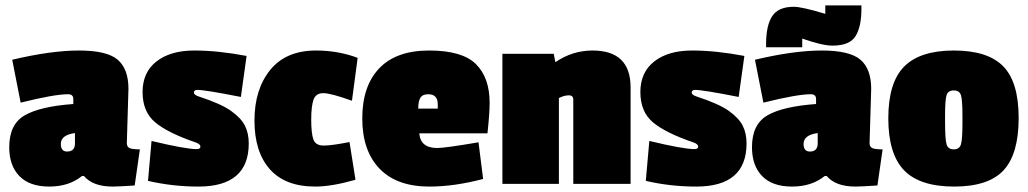

<svg xmlns="http://www.w3.org/2000/svg" viewBox="-20 -677 3786 707"><path d="M453 -350 447 -150Q447 -136 457.5 -131.5Q468 -127 495 -127L476 6Q416 10 395 10Q322 10 289 -29H282Q234 10 161.5 10Q89 10 51.5 -28.5Q14 -67 14 -135Q14 -219 70.5 -252Q127 -285 250 -294V-312Q250 -330 231 -330Q180 -330 56 -299L25 -457Q168 -491 271 -491Q374 -491 413.5 -457Q453 -423 453 -350ZM227 -119Q256 -119 256 -149V-187Q204 -180 204 -147Q204 -119 227 -119Z M896 -149Q896 10 711 10Q615 10 525 -11L538 -158Q663 -128 704 -128Q718 -128 718 -137Q718 -146 702 -152Q599 -187 552 -226Q505 -265 505 -338Q505 -411 556.5 -451Q608 -491 695.5 -491Q783 -491 888 -471L867 -320Q735 -346 707 -346Q694 -346 694 -336Q694 -328 711 -322Q794 -295 831 -268.5Q868 -242 882 -214Q896 -186 896 -149Z M1267 -154 1289 -15Q1201 10 1141 10Q1030 10 973.5 -54Q917 -118 917 -233Q917 -348 975 -419.5Q1033 -491 1144 -491Q1225 -491 1297 -464L1276 -306Q1198 -334 1170.5 -334Q1143 -334 1134.5 -310Q1126 -286 1126 -236Q1126 -186 1134 -163.5Q1142 -141 1172 -141Q1202 -141 1267 -154Z M1557 -330Q1536 -330 1528 -317Q1520 -304 1520 -277H1592V-293Q1592 -330 1557 -330ZM1783 -298Q1783 -261 1775 -186H1524Q1528 -132 1590 -132Q1619 -132 1742 -153L1759 -18Q1653 10 1561 10Q1441 10 1377.5 -56Q1314 -122 1314 -241Q1314 -360 1376.5 -425.5Q1439 -491 1560.5 -491Q1682 -491 1732.5 -441Q1783 -391 1783 -298Z M2162 -491Q2302 -491 2302 -355V0H2091V-310Q2091 -326 2074.5 -326Q2058 -326 2038 -316V0H1830V-479H2019L2025 -448Q2088 -491 2162 -491Z M2729 -149Q2729 10 2544 10Q2448 10 2358 -11L2371 -158Q2496 -128 2537 -128Q2551 -128 2551 -137Q2551 -146 2535 -152Q2432 -187 2385 -226Q2338 -265 2338 -338Q2338 -411 2389.5 -451Q2441 -491 2528.5 -491Q2616 -491 2721 -471L2700 -320Q2568 -346 2540 -346Q2527 -346 2527 -336Q2527 -328 2544 -322Q2627 -295 2664 -268.5Q2701 -242 2715 -214Q2729 -186 2729 -149Z M3188 -350 3182 -150Q3182 -136 3192.5 -131.5Q3203 -127 3230 -127L3211 6Q3151 10 3130 10Q3057 10 3024 -29H3017Q2969 10 2896.5 10Q2824 10 2786.5 -28.5Q2749 -67 2749 -135Q2749 -219 2805.5 -252Q2862 -285 2985 -294V-312Q2985 -330 2966 -330Q2915 -330 2791 -299L2760 -457Q2903 -491 3006 -491Q3109 -491 3148.5 -457Q3188 -423 3188 -350ZM2962 -119Q2991 -119 2991 -149V-187Q2939 -180 2939 -147Q2939 -119 2962 -119ZM3152 -657V-645Q3152 -579 3130.5 -544Q3109 -509 3045 -509Q3008 -509 2934 -535V-503H2801V-516Q2801 -583 2823.5 -617.5Q2846 -652 2903 -652Q2933 -652 3019 -626V-657Z M3251 -241.5Q3251 -373 3309.5 -432Q3368 -491 3492.5 -491Q3617 -491 3674 -433Q3731 -375 3731 -242.5Q3731 -110 3675.5 -50Q3620 10 3493.5 10Q3367 10 3309 -50Q3251 -110 3251 -241.5ZM3460 -252V-228Q3460 -164 3465.5 -145.5Q3471 -127 3492 -127Q3513 -127 3518.5 -145.5Q3524 -164 3524 -223V-251Q3524 -309 3518.5 -326.5Q3513 -344 3492 -344Q3471 -344 3465.5 -326.5Q3460 -309 3460 -252Z"/></svg>

Font: Passion One
Style: Bold
Weight: 700
Designer: Alejandro Lo Celso
Foundry: Fontstage
Version: Version 1.002